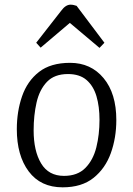

<svg xmlns="http://www.w3.org/2000/svg" viewBox="-20 -788 569 822"><path d="M248 14Q154 14 103 -54Q52 -122 52 -235Q52 -311 74.5 -376Q97 -441 147 -480Q197 -519 280 -519Q369 -519 423.5 -453.5Q478 -388 478 -274Q478 -198 454.5 -132.5Q431 -67 380.5 -26.5Q330 14 248 14ZM254 -35Q312 -35 345.5 -69Q379 -103 392.5 -157.5Q406 -212 406 -275Q406 -332 393 -376Q380 -420 350.5 -445.5Q321 -471 271 -471Q213 -471 181 -437.5Q149 -404 136.5 -349Q124 -294 124 -230Q124 -142 156 -88.5Q188 -35 254 -35ZM427 -605 406 -583 279 -690 154 -584 135 -605 242 -742Q261 -768 282 -768Q289 -768 295.5 -766.5Q302 -765 308 -763Z"/></svg>

Font: Literata 12pt Light
Style: Italic
Weight: 300
Italic angle: -2°
Designer: Latin by Veronika Burian and Jose Scaglione. Greek by Irene Vlachou. Cyrillic by Vera Evstafieva
Foundry: TypeTogether
Version: Version 3.002